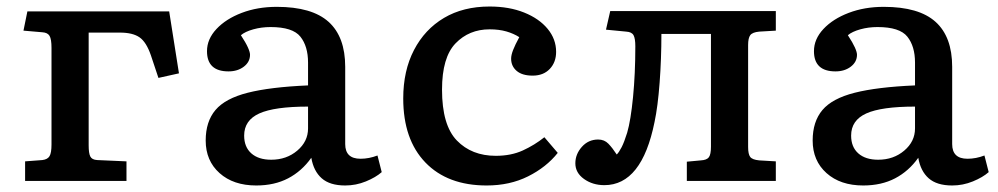

<svg xmlns="http://www.w3.org/2000/svg" viewBox="-20 -555 3061 589"><path d="M57 0V-60L110 -64Q126 -66 132 -76Q138 -86 138 -112V-408Q138 -435 132 -445Q126 -455 110 -456L52 -461L64 -520H499L529 -330L466 -316L443 -385Q429 -426 408 -440.5Q387 -455 348 -455H252V-109Q252 -85 257 -75Q262 -65 278 -64L368 -60V0Z M766 14Q696 14 653.5 -24Q611 -62 611 -124Q611 -182 641 -217.5Q671 -253 740 -270.5Q809 -288 925 -293V-363Q925 -413 901.5 -442.5Q878 -472 810 -472Q782 -472 757 -465Q732 -458 719 -447Q734 -424 740.5 -409.5Q747 -395 747 -387Q747 -365 728 -350.5Q709 -336 681 -336Q615 -336 615 -398Q615 -435 644 -466Q673 -497 721.5 -515.5Q770 -534 829 -534Q937 -534 988 -488Q1039 -442 1039 -350V-113Q1039 -68 1086 -68Q1112 -68 1138 -78L1151 -27Q1133 -11 1102.5 1.5Q1072 14 1039 14Q992 14 967 -8Q942 -30 935 -71Q906 -30 864 -8Q822 14 766 14ZM812 -65Q859 -65 892 -93Q925 -121 925 -161V-228Q822 -228 775.5 -207Q729 -186 729 -139Q729 -104 751 -84.5Q773 -65 812 -65Z M1473 14Q1353 14 1285 -56.5Q1217 -127 1217 -253Q1217 -338 1250 -401.5Q1283 -465 1342 -500Q1401 -535 1482 -535Q1542 -535 1588 -516.5Q1634 -498 1660 -466.5Q1686 -435 1686 -396Q1686 -364 1666.5 -343.5Q1647 -323 1614 -323Q1582 -323 1565 -337.5Q1548 -352 1548 -375Q1548 -386 1554 -401.5Q1560 -417 1573 -441Q1556 -452 1533.5 -458.5Q1511 -465 1482 -465Q1419 -465 1377.5 -422Q1336 -379 1336 -280Q1336 -171 1381.5 -124Q1427 -77 1501 -77Q1548 -77 1584 -93.5Q1620 -110 1650 -134L1691 -86Q1656 -42 1600 -14Q1544 14 1473 14Z M1834 13Q1798 13 1771.5 -6Q1745 -25 1745 -54Q1745 -82 1765 -104.5Q1785 -127 1815 -127Q1834 -127 1846.5 -114Q1859 -101 1872 -81Q1879 -88 1887 -103.5Q1895 -119 1904 -148Q1915 -186 1922 -257.5Q1929 -329 1929 -413Q1929 -437 1923.5 -447Q1918 -457 1901 -458L1839 -464L1852 -521H2360V-461L2309 -458Q2288 -456 2281.5 -447Q2275 -438 2275 -417V-104Q2275 -82 2281.5 -73.5Q2288 -65 2309 -63L2360 -60V0H2087V-59L2130 -63Q2148 -64 2154.5 -72.5Q2161 -81 2161 -105V-451H2009Q2009 -374 2003.5 -301Q1998 -228 1988 -181Q1949 13 1834 13Z M2628 14Q2558 14 2515.5 -24Q2473 -62 2473 -124Q2473 -182 2503 -217.5Q2533 -253 2602 -270.5Q2671 -288 2787 -293V-363Q2787 -413 2763.5 -442.5Q2740 -472 2672 -472Q2644 -472 2619 -465Q2594 -458 2581 -447Q2596 -424 2602.5 -409.5Q2609 -395 2609 -387Q2609 -365 2590 -350.5Q2571 -336 2543 -336Q2477 -336 2477 -398Q2477 -435 2506 -466Q2535 -497 2583.5 -515.5Q2632 -534 2691 -534Q2799 -534 2850 -488Q2901 -442 2901 -350V-113Q2901 -68 2948 -68Q2974 -68 3000 -78L3013 -27Q2995 -11 2964.5 1.5Q2934 14 2901 14Q2854 14 2829 -8Q2804 -30 2797 -71Q2768 -30 2726 -8Q2684 14 2628 14ZM2674 -65Q2721 -65 2754 -93Q2787 -121 2787 -161V-228Q2684 -228 2637.5 -207Q2591 -186 2591 -139Q2591 -104 2613 -84.5Q2635 -65 2674 -65Z"/></svg>

Font: Literata 7pt Medium
Style: Regular
Weight: 500
Designer: Latin by Veronika Burian and Jose Scaglione. Greek by Irene Vlachou. Cyrillic by Vera Evstafieva.
Foundry: TypeTogether
Version: Version 3.002